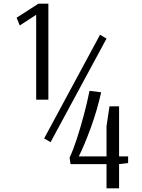

<svg xmlns="http://www.w3.org/2000/svg" viewBox="-20 -770 767 1040"><path d="M176 -230V-690L87 -632L70 -674L188 -750H242V-230ZM254 0 219 -20 522 -582 557 -561ZM557 250V119H362L357 84Q377 41 396.5 -19Q416 -79 434 -146.5Q452 -214 465 -278L528 -270Q506 -172 472.5 -80Q439 12 407 77H557V-86L573 -194H625V77H674V113L625 119V250Z"/></svg>

Font: Arsenal SC
Style: Regular
Weight: 400
Designer: Andrij Shevchenko
Foundry: Stairsfor
Version: Version 2.001; ttfautohint (v1.8.4.7-5d5b)